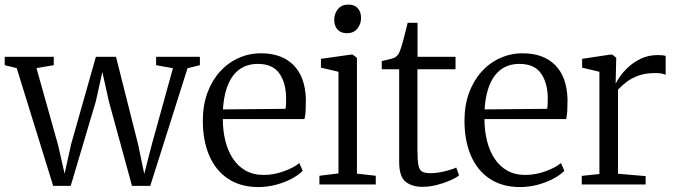

<svg xmlns="http://www.w3.org/2000/svg" viewBox="-28 -784 2872 816"><path d="M-8 -507V-542.5H200.5V-507L127 -494.5L219 -167L246.5 -46L274.5 -172L379.5 -542.5H465L559.5 -168L585 -45L617.5 -171L707 -494L635.5 -507V-542.5H821.5V-507L769 -494L610.5 6H533L434.5 -354L407 -478L379.5 -354L272.5 6H198L43 -494.5Z M1070.5 11Q994 11 941 -24.5Q888 -60 861 -123.5Q834 -187 834 -271Q834 -336 853.2 -388.8Q872.5 -441.5 906.5 -479.2Q940.5 -517 985.5 -537.2Q1030.5 -557.5 1081.5 -557.5Q1169 -557.5 1219 -507.8Q1269 -458 1272 -363Q1272 -334 1271 -313.8Q1270 -293.5 1266 -278H919Q919 -229.5 929.5 -186.5Q940 -143.5 961.5 -110.5Q983 -77.5 1015.8 -59Q1048.5 -40.5 1092.5 -40.5Q1135.5 -40.5 1178.2 -56Q1221 -71.5 1244 -91L1258.5 -58Q1239.5 -39 1209.8 -23.5Q1180 -8 1143.8 1.5Q1107.5 11 1070.5 11ZM919.5 -319 1185.5 -321.5Q1187 -330 1187.5 -342.8Q1188 -355.5 1188 -365Q1188 -430 1159.8 -471.2Q1131.5 -512.5 1067 -512.5Q1035 -512.5 1009 -500.5Q983 -488.5 964 -464.2Q945 -440 933.8 -403.8Q922.5 -367.5 919.5 -319Z M1329.5 0V-37L1410.5 -47V-479L1336 -496.5V-534L1464 -552H1471L1489 -538V-46L1569 -37V0ZM1445.5 -643Q1420.5 -643 1406.5 -658.5Q1392.5 -674 1392.5 -700Q1392.5 -725.5 1408 -745Q1423.5 -764.5 1452.5 -764.5H1453.5Q1478.5 -764.5 1492.5 -749Q1506.5 -733.5 1506.5 -708Q1506.5 -682 1491 -662.5Q1475.5 -643 1446.5 -643Z M1767.5 10Q1722.5 10 1695.5 -11.8Q1668.5 -33.5 1668.5 -96V-489.5H1594.5V-524.5Q1602 -526 1613.5 -528.8Q1625 -531.5 1635.2 -534.2Q1645.5 -537 1650 -539.5Q1655.5 -543 1659.5 -547Q1663.5 -551 1666.8 -556.8Q1670 -562.5 1673 -571Q1677.5 -582.5 1683.8 -605.5Q1690 -628.5 1695.8 -651.5Q1701.5 -674.5 1704.5 -687H1746.5V-542.5H1908V-489.5H1746V-151Q1746 -104 1750.2 -82.2Q1754.5 -60.5 1766.8 -54.2Q1779 -48 1802 -48Q1829 -48 1862.2 -56Q1895.5 -64 1911 -72L1923 -38.5Q1909 -27.5 1883.8 -16.5Q1858.5 -5.5 1828 2.2Q1797.5 10 1767.5 10Z M2182.5 11Q2106 11 2053 -24.5Q2000 -60 1973 -123.5Q1946 -187 1946 -271Q1946 -336 1965.2 -388.8Q1984.5 -441.5 2018.5 -479.2Q2052.5 -517 2097.5 -537.2Q2142.5 -557.5 2193.5 -557.5Q2281 -557.5 2331 -507.8Q2381 -458 2384 -363Q2384 -334 2383 -313.8Q2382 -293.5 2378 -278H2031Q2031 -229.5 2041.5 -186.5Q2052 -143.5 2073.5 -110.5Q2095 -77.5 2127.8 -59Q2160.5 -40.5 2204.5 -40.5Q2247.5 -40.5 2290.2 -56Q2333 -71.5 2356 -91L2370.5 -58Q2351.5 -39 2321.8 -23.5Q2292 -8 2255.8 1.5Q2219.5 11 2182.5 11ZM2031.5 -319 2297.5 -321.5Q2299 -330 2299.5 -342.8Q2300 -355.5 2300 -365Q2300 -430 2271.8 -471.2Q2243.5 -512.5 2179 -512.5Q2147 -512.5 2121 -500.5Q2095 -488.5 2076 -464.2Q2057 -440 2045.8 -403.8Q2034.5 -367.5 2031.5 -319Z M2444.5 0V-36.5L2519.5 -44.5V-479L2446 -496.5V-534L2566 -552H2574.5L2591 -538.5L2590.5 -516.5L2588.5 -429.5L2590.5 -432Q2594.5 -441 2607.8 -460Q2621 -479 2643.5 -499.8Q2666 -520.5 2697.2 -535.2Q2728.5 -550 2768.5 -550Q2781.5 -550 2788.8 -549Q2796 -548 2801 -546.5V-466Q2797.5 -468.5 2786 -471Q2774.5 -473.5 2757.5 -473.5Q2715.5 -473.5 2685.8 -462.8Q2656 -452 2635 -435.8Q2614 -419.5 2598.5 -403V-45.5L2716 -35.5V0Z"/></svg>

Font: Merriweather 48pt Light
Style: Regular
Weight: 300
Version: Version 2.100